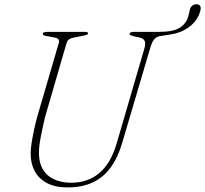

<svg xmlns="http://www.w3.org/2000/svg" viewBox="-20 -846 940 880"><path d="M898.5 -798.5Q887 -748.5 837.5 -715.8Q788 -683 707 -685L711 -700Q775.5 -700 806 -720.2Q836.5 -740.5 845 -778.5L849.5 -799.5Q852 -812.5 860.8 -819.5Q869.5 -826.5 881 -826.5Q891.5 -826.5 896.8 -819.2Q902 -812 898.5 -798.5ZM516 -193 642.5 -626.5Q648 -647 643.2 -658.2Q638.5 -669.5 620 -674L594.5 -679.5Q584.5 -682 579.2 -684.2Q574 -686.5 574 -690.5Q574 -695 579.2 -697.5Q584.5 -700 593.5 -700H757Q764 -700 768 -698.5Q772 -697 772 -694Q772 -691 767.2 -689.5Q762.5 -688 751.5 -686.5L716 -681Q698 -678.5 687.2 -666.5Q676.5 -654.5 668.5 -626L540 -191Q520.5 -124 487.2 -78.5Q454 -33 405.2 -10Q356.5 13 289.5 13Q232 13 194.2 -7.5Q156.5 -28 138.2 -63.2Q120 -98.5 120.5 -144Q120.5 -162.5 124.8 -190.2Q129 -218 135.8 -249.5Q142.5 -281 150.5 -310.5L249 -647.5Q252.5 -657.5 248.2 -664.8Q244 -672 230 -674L195.5 -680.5Q184.5 -682 180.2 -684.5Q176 -687 176 -691.5Q176 -695.5 182 -697.8Q188 -700 199 -700H369Q383.5 -700 383.5 -693Q383.5 -689 378 -686.8Q372.5 -684.5 359 -682L317.5 -673.5Q305.5 -671.5 297 -666Q288.5 -660.5 285 -648.5L186.5 -309.5Q173.5 -254.5 166 -214.2Q158.5 -174 158.5 -145.5Q158.5 -78 198.5 -43.2Q238.5 -8.5 307.5 -8.5Q383 -8.5 436 -53.5Q489 -98.5 516 -193Z"/></svg>

Font: Fraunces Thin
Style: Italic
Weight: 250
Italic angle: -16°
Version: Version 1.000;[b76b70a41]